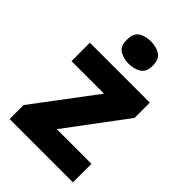

<svg xmlns="http://www.w3.org/2000/svg" viewBox="-227 -860 952 952"><g transform="rotate(45 249.5 -384.0)"><path d="M27 0V-98L269 -420H41V-549H461V-442L228 -130H471V0ZM251 -768Q287 -768 314.5 -751.5Q342 -735 342 -689Q342 -644 314.5 -627.5Q287 -611 251 -611Q213 -611 186.5 -627.5Q160 -644 160 -689Q160 -735 186.5 -751.5Q213 -768 251 -768Z"/></g></svg>

Font: Noto Sans Symbols ExtraBold
Style: Regular
Weight: 800
Version: Version 2.002